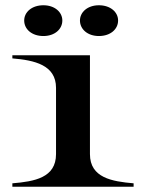

<svg xmlns="http://www.w3.org/2000/svg" viewBox="-20 -710 542 730"><path d="M27 -13V0H488V-13C406 -20 322 -34 322 -124V-500H27V-488C111 -481 193 -463 193 -376V-124C193 -34 111 -20 27 -13ZM145 -573C188 -573 217 -599 217 -632C217 -664 188 -690 145 -690C101 -690 72 -664 72 -632C72 -599 101 -573 145 -573ZM356 -573C400 -573 429 -599 429 -632C429 -664 400 -690 356 -690C313 -690 284 -664 284 -632C284 -599 313 -573 356 -573Z"/></svg>

Font: Sprat Extended Medium
Style: Regular
Weight: 500
Width: 9
Designer: Ethan Nakache
Foundry: Collletttivo
Version: Version 2.000;Glyphs 3.2 (3217)